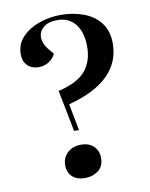

<svg xmlns="http://www.w3.org/2000/svg" viewBox="-85 -808 693 886"><g transform="rotate(-10 261.0 -364.5)"><path d="M191 -401Q283 -423 319.5 -467.5Q356 -512 356 -579Q356 -648 325.5 -686Q295 -724 242 -724Q198 -724 175.5 -704.5Q153 -685 153.5 -657Q154 -629 176 -602L199 -574Q189 -552 167.5 -538.5Q146 -525 121 -525Q88 -525 68 -544.5Q48 -564 48 -597Q48 -645 79.5 -678Q111 -711 159.5 -728Q208 -745 260 -745Q318 -745 367 -727Q416 -709 445.5 -671Q475 -633 475 -573Q475 -487 414 -426Q353 -365 228 -332L252 -207H229ZM161 -57Q161 -94 186 -116.5Q211 -139 249 -139Q286 -139 308 -118Q330 -97 330 -63Q330 -23 303.5 -3.5Q277 16 242 16Q204 16 182.5 -4Q161 -24 161 -57Z"/></g></svg>

Font: Literata 72pt SemiBold
Style: Italic
Weight: 600
Italic angle: -2°
Designer: Latin by Veronika Burian and Jose Scaglione. Greek by Irene Vlachou. Cyrillic by Vera Evstafieva
Foundry: TypeTogether
Version: Version 3.002